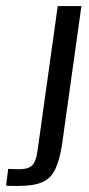

<svg xmlns="http://www.w3.org/2000/svg" viewBox="-50 -611 293 632"><path d="M12 1Q3 1 -9 1Q-21 1 -30 0L-23 -55L9 -54Q40 -53 54 -65Q68 -77 73 -111L140 -591H218L154 -134Q146 -83 131.5 -53Q117 -23 88.5 -11Q60 1 12 1Z"/></svg>

Font: Alumni Sans Thin Medium
Style: Italic
Weight: 500
Italic angle: -8°
Version: Version 1.016